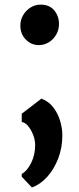

<svg xmlns="http://www.w3.org/2000/svg" viewBox="-20 -565 343 830"><path d="M74 199V187Q98 173.5 115 138.8Q132 104 132 61.5Q132 40 123.2 17.8Q114.5 -4.5 101.5 -20.2Q88.5 -36 74 -37.5V-73.5L159 -138.5Q191.5 -126.5 211.5 -99.5Q231.5 -72.5 240.5 -40.5Q249.5 -8.5 249.5 20Q249.5 74 231.5 120.5Q213.5 167 183.8 199.8Q154 232.5 118 245.5ZM148 -370Q115 -370 91.8 -393.8Q68.5 -417.5 68 -452.5Q67.5 -478 79.8 -499Q92 -520 112 -532.5Q132 -545 155 -545Q193.5 -545 214 -520.8Q234.5 -496.5 235 -463.5Q235.5 -437.5 223.5 -416.2Q211.5 -395 191.5 -382.5Q171.5 -370 148 -370Z"/></svg>

Font: Merriweather Sans Medium
Style: Regular
Weight: 500
Designer: Eben Sorkin
Foundry: Eben Sorkin
Version: Version 2.001